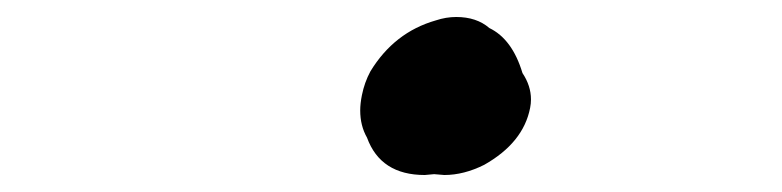

<svg xmlns="http://www.w3.org/2000/svg" viewBox="-20 -451 920 226"><path d="M503 -245 491 -246 480 -245Q428 -245 412 -289Q404 -303 404 -321Q404 -329 406 -339Q409 -354 416 -367Q444 -413 493 -427Q505 -431 517 -431Q541 -431 556 -418Q583 -405 595 -365Q605 -350 605 -334Q605 -329 604 -324Q596 -283 550 -257Q526 -245 503 -245Z"/></svg>

Font: Bad Comic
Style: Italic
Weight: 400
Italic angle: -11°
Designer: GGBotNet
Foundry: GGBotNet
Version: 0.95